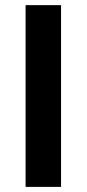

<svg xmlns="http://www.w3.org/2000/svg" viewBox="-20 -731 339 751"><path d="M218.8 -710.9V0H80.1V-710.9Z"/></svg>

Font: Ufes Sans
Style: Bold
Weight: 700
Designer: Ricardo Esteves & Filipe Motta
Foundry: ProDesignUfes - Ricardo Esteves, Filipe Motta (This is a derivative work, based on Roboto family, by Christian Robertson
Version: Version 2.0